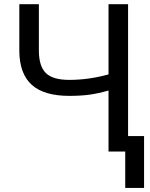

<svg xmlns="http://www.w3.org/2000/svg" viewBox="-20 -731 725 926"><path d="M597.7 -710.9V0H503.4V-294.4Q452.1 -279.8 410.2 -274.2Q368.2 -268.6 314.5 -268.6Q192.9 -268.6 133.8 -321.3Q74.7 -374 73.2 -482.9V-710.9H167.5V-485.4Q168 -411.1 201.4 -378.4Q234.9 -345.7 314.5 -345.7Q407.2 -345.7 503.4 -372.1V-710.9ZM674.8 175.3H584V-74.7H674.8Z"/></svg>

Font: RobotoInd
Style: Regular
Weight: 400
Designer: Google
Version: Version 2.001101; 2014